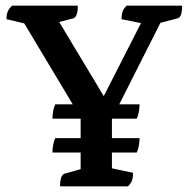

<svg xmlns="http://www.w3.org/2000/svg" viewBox="-20 -661 669 681"><path d="M193 0Q193 -40 209 -45L266 -61V-120H166Q166 -132 168.5 -146.5Q171 -161 176 -171H266V-240H166Q166 -252 168.5 -266.5Q171 -281 176 -291H238L66 -578L3 -593Q3 -608 7 -619Q11 -630 23 -641H256Q256 -601 240 -596L190 -583L348 -320L480 -579L411 -593Q411 -608 414.5 -619Q418 -630 429 -641H626Q626 -600 610 -596L549 -580L403 -291H475Q475 -279 472.5 -264.5Q470 -250 465 -240H377V-171H475Q475 -159 472.5 -144.5Q470 -130 465 -120H377V-64L452 -48Q452 -33 448.5 -22Q445 -11 434 0Z"/></svg>

Font: Petrona SemiBold
Style: Regular
Weight: 600
Designer: Ringo R. Seeber
Foundry: Ringo R. Seeber
Version: Version 2.001; ttfautohint (v1.8.3)